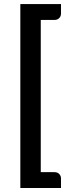

<svg xmlns="http://www.w3.org/2000/svg" viewBox="-20 -794 354 968"><path d="M185.5 -693.5V74H255Q269.5 74 278.5 83.2Q287.5 92.5 287.5 105.5V154H82.5V-773.5H287.5V-725Q287.5 -712 278.5 -702.8Q269.5 -693.5 255 -693.5Z"/></svg>

Font: Lato
Style: Bold
Weight: 700
Designer: Lukasz Dziedzic with Adam Twardoch and Botio Nikoltchev
Foundry: tyPoland Lukasz Dziedzic
Version: Version 2.010; 2014-09-01; http://www.latofonts.com/; ttfaut